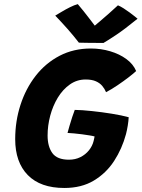

<svg xmlns="http://www.w3.org/2000/svg" viewBox="-20 -910 704 954"><path d="M299.5 24Q181 24 118.2 -40Q55.5 -104 55.5 -218.5Q55.5 -308 81.8 -389Q108 -470 157.2 -533.2Q206.5 -596.5 276 -632.8Q345.5 -669 431.5 -669Q481.5 -669 527.8 -655.2Q574 -641.5 608 -616.5Q642 -591.5 656.5 -557Q645 -546 619.8 -526.5Q594.5 -507 564.2 -486.5Q534 -466 507 -452Q500 -469 488 -483.2Q476 -497.5 456.2 -506.2Q436.5 -515 405.5 -515Q362 -515 327 -490.2Q292 -465.5 267.2 -424.8Q242.5 -384 229.5 -335Q216.5 -286 216.5 -236.5Q216.5 -182 240.2 -149.2Q264 -116.5 322.5 -116.5Q354 -116.5 379.5 -129.2Q405 -142 422 -163.2Q439 -184.5 445 -209Q446.5 -215.5 447.8 -221.2Q449 -227 450 -232Q442 -234.5 425 -237.2Q408 -240 387.2 -242.8Q366.5 -245.5 347.5 -247.2Q328.5 -249 315.5 -249.5Q319 -263.5 325.5 -285.2Q332 -307 339 -328.8Q346 -350.5 351.5 -364Q386.5 -363.5 436.2 -358.2Q486 -353 535.5 -345Q585 -337 619.5 -327.5Q618.5 -309 614.8 -285.8Q611 -262.5 606 -243.5Q586.5 -171 547 -110.2Q507.5 -49.5 446.2 -12.8Q385 24 299.5 24ZM566 -883.5Q578.5 -878.5 593.8 -868.8Q609 -859 623.8 -848.2Q638.5 -837.5 649.5 -828.5Q660.5 -819.5 663.5 -817Q598 -763.5 554.8 -735Q511.5 -706.5 494 -696.5Q483.5 -696.5 460.5 -696.8Q437.5 -697 412.8 -697.2Q388 -697.5 372 -698Q345 -733 316 -765.8Q287 -798.5 254.5 -832.5Q266.5 -839.5 286 -851.2Q305.5 -863 327.5 -874Q349.5 -885 366.5 -889.5Q381 -872.5 395 -855Q409 -837.5 420.8 -822Q432.5 -806.5 441.5 -795Q450.5 -783.5 454 -778.5H446Q453.5 -784.5 474.2 -802.2Q495 -820 520.2 -842Q545.5 -864 566 -883.5Z"/></svg>

Font: Grandstander Thin
Style: Bold Italic
Weight: 700
Italic angle: -15°
Version: Version 1.200